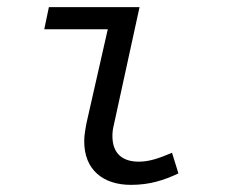

<svg xmlns="http://www.w3.org/2000/svg" viewBox="-20 -506 640 538"><path d="M347 12C400 12 439 -1 480 -20L462 -78C427 -63 399 -53 369 -53C325 -53 295 -74 295 -125C295 -134 296 -145 299 -156L371 -486H117L104 -424H282L223 -164C219 -144 216 -127 216 -110C216 -30 269 12 347 12Z"/></svg>

Font: Source Code Variable
Style: Italic
Weight: 400
Italic angle: -11°
Monospace: yes
Designer: Paul D. Hunt, Teo Tuominen
Foundry: Adobe Systems Incorporated
Version: Version 1.005;PS 1.0;hotconv 16.6.54;makeotf.lib2.5.65590